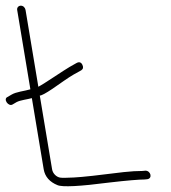

<svg xmlns="http://www.w3.org/2000/svg" viewBox="-27 -633 601 675"><path d="M46.4 -613C38 -613 32 -606.2 33.4 -598L79.8 -319C59.2 -312.8 30 -310.5 13 -300L-0.7 -292C-17 -285 3 -256.2 17.7 -266L31.3 -274C44.1 -281 69.7 -283.6 85 -288L126.6 -38C131 -11.6 148.1 7 174.9 17.8C191.9 25.4 253 22.3 358.2 8.6C419.2 1.5 462.6 -2 481.4 -2L491.2 -3C510.1 -6.2 502.9 -33 484.2 -33L474.4 -32C455.1 -32 433 -30.7 408.1 -28C320.5 -17 263.9 -10.6 232.7 -9C207.2 -7.6 191 -7.5 184.2 -8.6C172.1 -10.7 158.7 -22 156.1 -38L112.9 -297C119 -297 133.9 -305 157.7 -321L197.2 -348.5C210.1 -357.5 221.4 -364.8 231.1 -370.5L258.9 -386C265.7 -390.7 266.8 -397.4 262.2 -406.1C257.6 -414.7 250.6 -416.4 241.2 -411C235.3 -407.7 227.4 -403.2 217.4 -397.5C198.5 -386.8 128.3 -338.4 107.8 -328L62.8 -598C61.4 -606.2 54.7 -613 46.4 -613Z"/></svg>

Font: MewTooHand
Style: CondLta
Weight: 400
Designer: Mew Too, Robert Jablonski
Version: Version 0.77